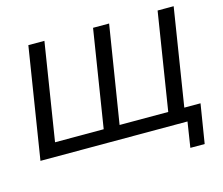

<svg xmlns="http://www.w3.org/2000/svg" viewBox="-117 -861 1366 1178"><g transform="rotate(-15 565.5 -272.0)"><path d="M952 161 977 0H43L155 -705H257L159 -87H468L566 -705H668L569 -87H878L976 -705H1078L980 -87H1083L1043 161Z"/></g></svg>

Font: Mulish SemiBold
Style: Italic
Weight: 600
Italic angle: -9°
Designer: Vernon Adams
Foundry: Vernon Adams
Version: Version 3.603; ttfautohint (v1.8.3)